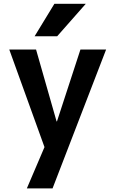

<svg xmlns="http://www.w3.org/2000/svg" viewBox="-20 -783 613 1022"><path d="M281.2 -136.7H283.2L408.2 -519.5H544.9L259.8 219.7H123L216.8 0L29.3 -519.5H171.9ZM269.5 -762.7H436.5L284.2 -589.8H164.1Z"/></svg>

Font: Mgen+ 1c bold
Style: Bold
Weight: 700
Designer: [Source Han Sans]
Ryoko NISHIZUKA  (kana & ideographs); Paul D. Hunt (Latin, Greek & Cyrillic); Wenlong ZHANG  (bopomofo
Version: Version 1.059.20150602